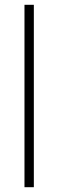

<svg xmlns="http://www.w3.org/2000/svg" viewBox="-20 -780 242 800"><path d="M121 0H82V-760H121Z"/></svg>

Font: Noto Sans Tamil SemiCondensed ExtraLight
Style: Regular
Weight: 200
Width: 4
Designer: Jelle Bosma - Monotype Design Team
Foundry: Monotype Imaging Inc.
Version: Version 2.004; ttfautohint (v1.8.4.7-5d5b)